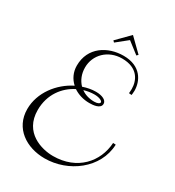

<svg xmlns="http://www.w3.org/2000/svg" viewBox="-215 -968 1065 1169"><g transform="rotate(30 317.5 -384.0)"><path d="M169 -512C169 -466 188 -427 219 -399C120 -350 40 -248 40 -132C40 3 153 76 281 76C447 76 609 -43 615 -213L596 -214C588 -78 488 38 318 38C240 38 98 1 98 -159C98 -269 160 -347 236 -385C267 -364 306 -352 348 -352C372 -352 427 -355 427 -391C427 -417 394 -432 350 -432C320 -432 290 -426 261 -416C234 -444 218 -482 218 -527C218 -616 289 -687 387 -687C499 -687 530 -614 530 -555C530 -538 528 -525 528 -525L547 -523C547 -524 550 -536 550 -554C550 -621 510 -706 387 -706C276 -706 169 -641 169 -512ZM350 -413C386 -413 408 -401 408 -391C408 -382 394 -374 370 -374C334 -374 302 -384 278 -402C302 -409 326 -413 350 -413ZM462 -756 372 -844 285 -756 295 -746 372 -808 452 -746Z"/></g></svg>

Font: Clicker Script
Style: Regular
Weight: 400
Designer: Astigmatic (AOETI)
Foundry: Astigmatic (AOETI)
Version: Version 1.000